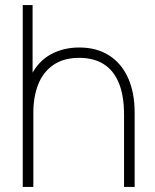

<svg xmlns="http://www.w3.org/2000/svg" viewBox="-20 -740 613 760"><path d="M471 -286Q471 -362 450.2 -412Q429.5 -462 390 -486.5Q350.5 -511 294 -511Q231 -511 190.2 -482.2Q149.5 -453.5 130.8 -404.8Q112 -356 112 -295L73 -294Q73 -382.5 102.5 -440.5Q132 -498.5 181.8 -525.2Q231.5 -552 294 -552Q362 -552 411.2 -521Q460.5 -490 486.8 -431.8Q513 -373.5 513 -294V0H471ZM70 0V-720H109V-295H112V0Z"/></svg>

Font: Hauora
Style: Regular
Weight: 400
Designer: Wayne Shih
Foundry: WCYS
Version: Version 1.001